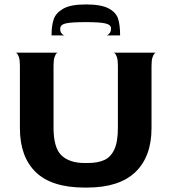

<svg xmlns="http://www.w3.org/2000/svg" viewBox="-20 -838 775 868"><path d="M685 -600Q685 -602 679.5 -597Q674 -592 669.5 -579Q665 -566 665 -540V-259Q665 -130 592 -60Q519 10 373 10H363Q214 10 142 -59.5Q70 -129 70 -259V-541Q70 -567 65.5 -580Q61 -593 55.5 -597.5Q50 -602 50 -600H242Q242 -602 236.5 -597.5Q231 -593 226.5 -579.5Q222 -566 222 -541V-261Q222 -170 258 -135.5Q294 -101 364 -101H375Q422 -101 451.5 -114.5Q481 -128 497 -162.5Q513 -197 513 -261V-541Q513 -567 508.5 -580Q504 -593 498.5 -597.5Q493 -602 493 -600ZM482 -709Q482 -726 457 -732Q432 -738 368 -738Q301 -738 276.5 -732Q252 -726 252 -707Q252 -696 256.5 -689.5Q261 -683 265.5 -680.5Q270 -678 272 -678H213Q213 -721 222.5 -750Q232 -779 265.5 -798.5Q299 -818 368 -818Q437 -818 471 -800Q505 -782 514 -753Q523 -724 523 -678H462Q464 -678 468.5 -681Q473 -684 477.5 -691Q482 -698 482 -709Z"/></svg>

Font: Red Rose Bold
Style: Regular
Weight: 700
Designer: jaikishan Patel
Version: Version 1.000